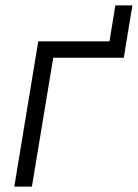

<svg xmlns="http://www.w3.org/2000/svg" viewBox="-20 -688 508 708"><path d="M383.8 -535.6 405.3 -668H468.3L446.3 -535.6ZM446.3 -535.6 436.5 -475.1H176.3L97.7 0H32.7L121.1 -535.6Z"/></svg>

Font: Inter 20pt Light
Style: Italic
Weight: 300
Italic angle: -9.3988°
Version: Version 4.001;git-66647c0bb